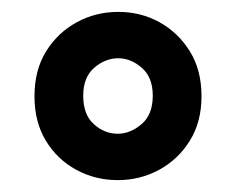

<svg xmlns="http://www.w3.org/2000/svg" viewBox="-20 -732 397 323"><path d="M178 -429Q140 -429 108 -446.5Q76 -464 57 -495.5Q38 -527 38 -570Q38 -614 57.5 -645.5Q77 -677 109 -694.5Q141 -712 179 -712Q217 -712 248.5 -694.5Q280 -677 299.5 -645.5Q319 -614 319 -570Q319 -527 299.5 -495.5Q280 -464 248 -446.5Q216 -429 178 -429ZM178 -507Q199 -507 218 -523Q237 -539 237 -571Q237 -602 218.5 -618Q200 -634 179 -634Q157 -634 138.5 -618Q120 -602 120 -571Q120 -539 138 -523Q156 -507 178 -507Z"/></svg>

Font: DM Sans 20pt SemiBold
Style: Regular
Weight: 600
Version: Version 4.004;gftools[0.9.30]